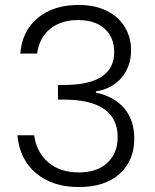

<svg xmlns="http://www.w3.org/2000/svg" viewBox="-20 -750 625 775"><path d="M50 -204H118Q127 -136 174.5 -95Q222 -54 298 -54Q372 -54 413.5 -93Q455 -132 455 -196Q455 -348 236 -348H214V-407H237Q441 -407 441 -540Q441 -599 402.5 -634Q364 -669 295 -669Q226 -669 182 -633Q138 -597 130 -534H62Q69 -625 132.5 -677.5Q196 -730 297 -730Q363 -730 410.5 -706.5Q458 -683 483.5 -641.5Q509 -600 509 -547Q509 -483 471.5 -437.5Q434 -392 367 -381V-376Q440 -361 481 -313.5Q522 -266 522 -190Q522 -102 463 -48.5Q404 5 298 5Q193 5 126.5 -50Q60 -105 50 -204Z"/></svg>

Font: Poppins-Tabular Light
Style: Regular
Weight: 300
Designer: Ninad Kale (Devanagari), Jonny Pinhorn (Latin)
Foundry: Indian Type Foundry
Version: Version 4.004